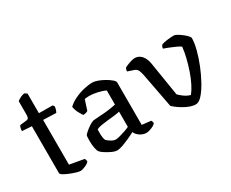

<svg xmlns="http://www.w3.org/2000/svg" viewBox="-101 -1014 1633 1357"><g transform="rotate(-30 715.5 -335.0)"><path d="M238 0Q226 0 203 -7Q180 -14 155.5 -24Q131 -34 114 -44.5Q97 -55 97 -63V-446L19 -451Q19 -469 23 -480Q27 -491 30 -494L81 -500Q96 -501 100.5 -510Q105 -519 105 -538V-646Q116 -655 134 -664Q152 -673 167 -674L186 -661V-501L298 -500L307 -487Q306 -472 301.5 -459.5Q297 -447 293 -441L188 -445V-80L305 -59Q307 -56 309.5 -50Q312 -44 312 -34Q302 -21 277 -10.5Q252 0 238 0Z M536 4Q517 4 491.5 -8Q466 -20 444 -34.5Q422 -49 416 -58Q408 -68 403 -93.5Q398 -119 398 -151Q398 -175 400 -194Q402 -201 419.5 -216.5Q437 -232 459 -246.5Q481 -261 495 -264Q503 -265 520.5 -266Q538 -267 560 -269Q588 -270 621 -274.5Q654 -279 682 -285V-400Q656 -413 619.5 -421Q583 -429 554 -429Q544 -429 534.5 -428Q525 -427 517 -426L490 -343Q486 -341 477.5 -337.5Q469 -334 452 -333Q443 -345 430 -369Q417 -393 412 -422Q438 -447 475 -464.5Q512 -482 551 -491Q590 -500 622 -500Q638 -500 663 -491Q688 -482 713.5 -467.5Q739 -453 756.5 -438Q774 -423 774 -412V-66L847 -58Q849 -55 851.5 -48.5Q854 -42 854 -34Q848 -25 833.5 -17.5Q819 -10 803 -5Q787 0 776 0Q750 0 725.5 -16Q701 -32 691 -55Q667 -42 637 -28.5Q607 -15 580 -5.5Q553 4 536 4ZM566 -68Q577 -68 599.5 -74Q622 -80 645 -88Q668 -96 682 -103V-227Q659 -222 633 -219Q607 -216 583 -214Q555 -211 527.5 -206.5Q500 -202 488 -193Q487 -174 488 -148.5Q489 -123 497 -104Q506 -94 526.5 -81Q547 -68 566 -68Z M1180 0Q1157 0 1131 -9.5Q1105 -19 1081.5 -33Q1058 -47 1040.5 -60.5Q1023 -74 1016 -82L963 -361Q960 -377 953 -398Q946 -419 926 -427L873 -445Q873 -457 876.5 -464Q880 -471 882 -474Q893 -479 909 -485.5Q925 -492 941 -496Q957 -500 966 -500Q999 -500 1021 -475Q1043 -450 1050 -409L1095 -130Q1104 -120 1128 -101.5Q1152 -83 1181 -75Q1201 -100 1220.5 -138.5Q1240 -177 1255.5 -222.5Q1271 -268 1282.5 -314.5Q1294 -361 1298 -402Q1287 -411 1261.5 -422.5Q1236 -434 1210.5 -444Q1185 -454 1173 -458Q1175 -475 1184 -485Q1199 -492 1230.5 -496Q1262 -500 1284 -500Q1296 -500 1313 -490Q1330 -480 1347.5 -466.5Q1365 -453 1376.5 -440Q1388 -427 1388 -420Q1388 -382 1374 -328Q1360 -274 1337 -217Q1314 -160 1286.5 -110.5Q1259 -61 1231.5 -30.5Q1204 0 1180 0Z"/></g></svg>

Font: Texturina
Style: Regular
Weight: 400
Designer: Guillermo Torres Carreño
Foundry: Omnibus-Type
Version: Version 1.002; ttfautohint (v1.8.3)